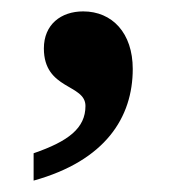

<svg xmlns="http://www.w3.org/2000/svg" viewBox="-20 -163 317 337"><path d="M39 106V154C165 119 213 43 213 -42C213 -105 177 -143 126 -143C87 -143 57 -120 57 -78C57 -5 130 -16 130 23C130 62 100 85 39 106Z"/></svg>

Font: Noto Serif SemiBold
Style: Regular
Weight: 600
Designer: Monotype Design Team
Foundry: Monotype Imaging Inc.
Version: Version 2.013